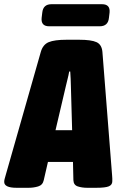

<svg xmlns="http://www.w3.org/2000/svg" viewBox="-56 -891 566 913"><path d="M23 2Q-36 2 -36 -26Q-36 -34 -33.5 -42Q-31 -50 -29 -58L138 -644Q148 -679 175.5 -690.5Q203 -702 261 -702H320Q378 -702 403 -690.5Q428 -679 431 -644L477 -58Q478 -50 478 -42.5Q478 -35 478 -29Q478 -12 461.5 -5Q445 2 401 2H359Q334 2 314 -4.5Q294 -11 293 -34L291 -121H172L152 -34Q147 -11 125.5 -4.5Q104 2 80 2ZM258 -485 208 -272H287L281 -485Q281 -499 280 -516Q279 -533 278 -551H273Q270 -533 265.5 -516Q261 -499 258 -485ZM178 -766Q138 -766 142 -806L145 -831Q149 -871 189 -871H429Q469 -871 465 -831L462 -806Q458 -766 418 -766Z"/></svg>

Font: Asap Condensed Condensed Black
Style: Italic
Weight: 900
Width: 3
Italic angle: -6°
Designer: Pablo Cosgaya
Foundry: Omnibus-Type
Version: Version 3.001; ttfautohint (v1.8.4.7-5d5b)